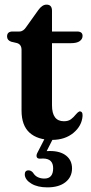

<svg xmlns="http://www.w3.org/2000/svg" viewBox="-20 -594 394 829"><path d="M53.5 -408 28 -414Q10.5 -420.5 10.5 -436.5Q10.5 -458 34.5 -458H64Q81 -458 94 -478.5L145 -550Q162 -574 181 -574Q204.5 -574 204.5 -547.5V-458H312.5Q336.5 -458 336.5 -439Q336.5 -425.5 324.2 -416.5Q312 -407.5 285 -407.5H204.5V-139.5Q204.5 -70.5 256 -70.5Q275 -70.5 286.5 -79.2Q298 -88 306 -98.2Q314 -108.5 323 -113Q337.5 -114 336.5 -93.5Q333.5 -50.5 297 -20.2Q260.5 10 204.5 10Q142 10 107.5 -21.2Q73 -52.5 73 -117V-378.5Q73 -402 53.5 -408ZM178.5 -6.5H214.5L181.5 58.5Q188 58 195.5 58Q240.5 58 265.8 78.2Q291 98.5 291 133Q291 170 262.8 192.5Q234.5 215 184.5 215Q142.5 215 116 199.2Q89.5 183.5 87 161.5Q86 142 102.5 141.5Q109 141.5 113.8 144.2Q118.5 147 122.5 151.5Q130.5 165 143.2 171Q156 177 171.5 177Q209.5 177 209.5 132.5Q209.5 91 166.5 90.5L152 91Q141.5 91 138.8 84.2Q136 77.5 140.5 67.5Z"/></svg>

Font: Fraunces 72pt S050 SemiBold
Style: Regular
Weight: 600
Version: Version 1.000; ttfautohint (v1.8.3)